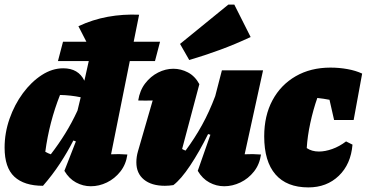

<svg xmlns="http://www.w3.org/2000/svg" viewBox="-23 -801 1595 835"><path d="M489 -752H490V-751ZM164 7Q82 7 39.5 -32.5Q-3 -72 -3 -159Q-3 -223 18.5 -284.5Q40 -346 76.5 -395.5Q113 -445 158.5 -474.5Q204 -504 252 -504Q318 -504 344 -450L373 -580L318 -687Q380 -716 446 -728Q512 -740 582 -737L460 -130Q494 -132 531 -129Q525 -86 500.5 -55Q476 -24 442 -7.5Q408 9 372 9Q338 9 307.5 -7.5Q277 -24 257 -58L307 -186L296 -190Q270 -139 237.5 -89.5Q205 -40 164 7ZM174 -141Q186 -134 198 -130Q232 -174 261 -221Q290 -268 314 -320L328 -378Q285 -387 238 -388Q191 -269 174 -141ZM251 -619.4H673L651 -535.4H229Z M837 -58 892 -215 882 -218Q844 -141 804 -81Q764 -21 731 4Q712 7 694 7Q636 7 603 -20Q570 -47 570 -95Q570 -119 577 -143L641 -364Q610 -363 578 -364Q585 -408 608.5 -438.5Q632 -469 664.5 -485.5Q697 -502 731 -502Q764 -502 794.5 -486Q825 -470 844 -435L769 -153Q776 -149 784 -146Q824 -200 855.5 -257Q887 -314 913 -383L942 -495H1121L1041 -130Q1075 -132 1112 -129Q1106 -86 1081.5 -55Q1057 -24 1022.5 -7.5Q988 9 952 9Q918 9 887.5 -7.5Q857 -24 837 -58ZM800 -540 760 -610 970 -781H996L1067 -640Q1001 -609 934.5 -584.5Q868 -560 800 -540Z M1318 14Q1224 14 1175 -42.5Q1126 -99 1126 -208Q1126 -298 1162 -365Q1198 -432 1263 -469.5Q1328 -507 1414 -507Q1452 -507 1488 -500.5Q1524 -494 1552 -481L1515 -279H1430L1410 -367Q1385 -372 1357 -375Q1339 -324 1326.5 -266Q1314 -208 1311 -157Q1333 -142 1364 -142Q1391 -142 1422 -153Q1453 -164 1482 -186L1510 -172Q1503 -87 1450.5 -36.5Q1398 14 1318 14Z"/></svg>

Font: Piazzolla Black
Style: Italic
Weight: 900
Italic angle: -11.3°
Designer: Juan Pablo del Peral
Foundry: Huerta Tipografica
Version: Version 1.330